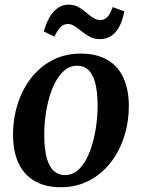

<svg xmlns="http://www.w3.org/2000/svg" viewBox="-20 -791 608 824"><path d="M327 -561Q393.5 -561 439.2 -535Q485 -509 508.8 -459Q532.5 -409 533 -337Q533 -268 513 -205.2Q493 -142.5 455 -93.5Q417 -44.5 362.8 -16Q308.5 12.5 240.5 12.5Q175 12.5 129.2 -13.8Q83.5 -40 60 -89.8Q36.5 -139.5 36 -210Q35.5 -280 55.5 -343.5Q75.5 -407 113.5 -456Q151.5 -505 205.5 -533Q259.5 -561 327 -561ZM311 -509Q281 -509 258.2 -490.2Q235.5 -471.5 218.5 -440.2Q201.5 -409 190.8 -370.2Q180 -331.5 174.8 -290.2Q169.5 -249 170 -211Q170 -150 180.8 -112.2Q191.5 -74.5 211.5 -57Q231.5 -39.5 259 -39.5Q288.5 -39.5 311.2 -58Q334 -76.5 350.5 -107.8Q367 -139 377.8 -178Q388.5 -217 393.8 -258.2Q399 -299.5 399 -338Q398.5 -398.5 388.5 -436Q378.5 -473.5 359 -491.2Q339.5 -509 311 -509ZM168 -656Q178.5 -694 194.2 -719.5Q210 -745 230 -758Q250 -771 273 -771Q298 -771 316 -761Q334 -751 349 -738Q364 -725 379 -715Q394 -705 411.5 -705Q427 -705 439.8 -717Q452.5 -729 463.5 -760.5L513.5 -742.5Q505.5 -700.5 490.5 -674Q475.5 -647.5 455 -635.2Q434.5 -623 408.5 -623Q385 -623 366.2 -632.8Q347.5 -642.5 331.8 -655.5Q316 -668.5 301.2 -678.2Q286.5 -688 271 -688Q253.5 -688 240.2 -675Q227 -662 213.5 -634Z"/></svg>

Font: Merriweather 36pt SemiBold
Style: Italic
Weight: 600
Italic angle: -7.8°
Version: Version 2.101